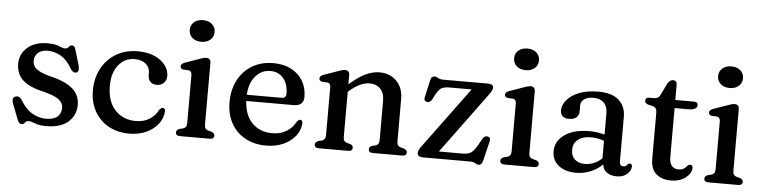

<svg xmlns="http://www.w3.org/2000/svg" viewBox="-44 -912 4526 1141"><g transform="rotate(5 2218.5 -341.0)"><path d="M223 -437Q187 -437 166.2 -418.2Q145.5 -399.5 145.5 -370.5Q145.5 -339.5 170 -320.8Q194.5 -302 247.5 -288Q341.5 -266.5 385.5 -228.8Q429.5 -191 429.5 -132.5Q429.5 -69.5 384.5 -29.8Q339.5 10 253 10Q211.5 10 187 -0.2Q162.5 -10.5 147.5 -10.5Q133 -10.5 126.2 0.2Q119.5 11 106.5 11Q90.5 11 82 -12.5L46 -105.5Q32.5 -141 56.5 -149Q78 -156.5 94.5 -133Q125 -80.5 164.8 -57Q204.5 -33.5 248.5 -33.5Q294.5 -33.5 316.5 -53.5Q338.5 -73.5 338.5 -105Q338.5 -136.5 311 -156.5Q283.5 -176.5 224 -191.5Q139 -209.5 97.2 -246Q55.5 -282.5 55.5 -345.5Q55.5 -404 100.2 -442.5Q145 -481 219 -481Q265 -481 288 -470.2Q311 -459.5 324 -459.5Q338.5 -459.5 346 -470.2Q353.5 -481 365 -481Q381 -481 386 -460L413.5 -368.5Q418 -352.5 416.8 -339.5Q415.5 -326.5 403 -322.5Q384.5 -317 366.5 -346Q341 -392.5 303.5 -414.8Q266 -437 223 -437Z M944.5 -348.5Q944.5 -324 928.8 -307.8Q913 -291.5 887 -291.5Q861.5 -291.5 847.8 -306Q834 -320.5 834 -344V-358.5Q834 -391.5 809.5 -412Q785 -432.5 742.5 -432.5Q684.5 -432.5 647 -386Q609.5 -339.5 609.5 -262Q609.5 -167.5 657.8 -117Q706 -66.5 780 -66.5Q829.5 -66.5 863.5 -88.5Q897.5 -110.5 913 -143.5Q926 -158.5 934.5 -158.5Q949.5 -158 949 -137.5Q946.5 -97.5 920.5 -63.5Q894.5 -29.5 850.2 -9Q806 11.5 749 11.5Q678.5 11.5 625 -18.2Q571.5 -48 541.5 -101.5Q511.5 -155 511.5 -226.5Q511.5 -298.5 542 -356Q572.5 -413.5 628 -447Q683.5 -480.5 758 -480.5Q815.5 -480.5 857.5 -462Q899.5 -443.5 922 -413.5Q944.5 -383.5 944.5 -348.5Z M1127.5 -569.5Q1094.5 -569.5 1074 -587.5Q1053.5 -605.5 1053.5 -634.5Q1053.5 -662.5 1074 -680.5Q1094.5 -698.5 1127.5 -698.5Q1161 -698.5 1181.5 -680.5Q1202 -662.5 1202 -634.5Q1202 -605.5 1181.5 -587.5Q1161 -569.5 1127.5 -569.5ZM1193 -448.5V-81.5Q1193 -66 1198.5 -58.2Q1204 -50.5 1214.5 -47.5L1234.5 -42.5Q1254 -35.5 1254 -20.5Q1254 0 1228 0H1051Q1025 0 1025 -20.5Q1025 -35 1044.5 -42.5L1065.5 -47.5Q1076 -51 1081.5 -58.5Q1087 -66 1087 -81.5V-366.5Q1087 -391 1068.5 -394L1036 -395.5Q1018.5 -399.5 1018.5 -414Q1018.5 -429 1041 -437L1120 -465Q1135.5 -470.5 1146.2 -473.8Q1157 -477 1165.5 -477Q1193 -477 1193 -448.5Z M1767.5 -297Q1767.5 -242.5 1707 -242.5H1425Q1430 -155.5 1476.5 -110.2Q1523 -65 1595 -65Q1645.5 -65 1681.2 -87.8Q1717 -110.5 1733 -144Q1745 -159 1754 -159Q1769 -158.5 1768.5 -138.5Q1766.5 -98.5 1740 -64.2Q1713.5 -30 1668.5 -9.2Q1623.5 11.5 1565 11.5Q1493 11.5 1439.2 -18.5Q1385.5 -48.5 1356 -102.2Q1326.5 -156 1326.5 -227.5Q1326.5 -300 1355.8 -357.2Q1385 -414.5 1439.2 -447.5Q1493.5 -480.5 1568 -480.5Q1628 -480.5 1673 -457Q1718 -433.5 1742.8 -392Q1767.5 -350.5 1767.5 -297ZM1553.5 -432.5Q1500 -432.5 1464.5 -391.2Q1429 -350 1425 -279.5H1631Q1659.5 -279.5 1659.5 -305Q1659.5 -363.5 1630.5 -398Q1601.5 -432.5 1553.5 -432.5Z M2021 -448.5V-394Q2073.5 -440.5 2116.5 -460.8Q2159.5 -481 2199 -481Q2262 -481 2301.5 -441Q2341 -401 2341 -334V-82.5Q2341 -66.5 2346.8 -58.5Q2352.5 -50.5 2363.5 -47.5L2383 -42.5Q2402 -35 2402 -20.5Q2402 0 2376.5 0H2200.5Q2175.5 0 2175.5 -21Q2175.5 -34.5 2192.5 -41.5L2213.5 -46.5Q2224.5 -50 2229.8 -58Q2235 -66 2235 -82.5V-312.5Q2235 -361 2210.8 -385.8Q2186.5 -410.5 2146.5 -410.5Q2120.5 -410.5 2090.8 -397.2Q2061 -384 2027.5 -355L2021 -349.5V-81.5Q2021 -65.5 2026.2 -57.8Q2031.5 -50 2042 -46.5L2062.5 -41.5Q2079.5 -34.5 2079.5 -21Q2079.5 0 2054.5 0H1879Q1853 0 1853 -20.5Q1853 -35 1872.5 -42.5L1893.5 -47.5Q1904 -51 1909.5 -58.5Q1915 -66 1915 -81.5V-366.5Q1915 -391 1896.5 -394L1864 -395.5Q1846.5 -399.5 1846.5 -414Q1846.5 -429 1869 -437L1948 -465Q1963 -470.5 1973.8 -473.8Q1984.5 -477 1994 -477Q2021 -477 2021 -448.5Z M2855 -401 2591.5 -43H2729.5Q2764.5 -43 2781.2 -53.5Q2798 -64 2818.5 -98L2842.5 -140.5Q2854 -160 2871 -157.5Q2892.5 -154 2887.5 -131.5L2859 -13.5Q2852 15 2834.5 15Q2823.5 15 2812.5 7.5Q2801.5 0 2779.5 0H2502.5Q2483 0 2475 -6.5Q2467 -13 2467 -24Q2467 -32 2471.2 -41.5Q2475.5 -51 2487.5 -67L2753.5 -427.5H2621.5Q2590 -427.5 2574 -418.2Q2558 -409 2542 -380.5L2524.5 -347Q2513.5 -327.5 2496 -330.5Q2474.5 -334 2480 -357.5L2502 -456Q2505.5 -472.5 2511.5 -478.8Q2517.5 -485 2527 -485Q2538.5 -485 2549 -477.8Q2559.5 -470.5 2581.5 -470.5H2846.5Q2879.5 -470.5 2879.5 -448Q2879.5 -440 2874.2 -430Q2869 -420 2855 -401Z M3062.5 -569.5Q3029.5 -569.5 3009 -587.5Q2988.5 -605.5 2988.5 -634.5Q2988.5 -662.5 3009 -680.5Q3029.5 -698.5 3062.5 -698.5Q3096 -698.5 3116.5 -680.5Q3137 -662.5 3137 -634.5Q3137 -605.5 3116.5 -587.5Q3096 -569.5 3062.5 -569.5ZM3128 -448.5V-81.5Q3128 -66 3133.5 -58.2Q3139 -50.5 3149.5 -47.5L3169.5 -42.5Q3189 -35.5 3189 -20.5Q3189 0 3163 0H2986Q2960 0 2960 -20.5Q2960 -35 2979.5 -42.5L3000.5 -47.5Q3011 -51 3016.5 -58.5Q3022 -66 3022 -81.5V-366.5Q3022 -391 3003.5 -394L2971 -395.5Q2953.5 -399.5 2953.5 -414Q2953.5 -429 2976 -437L3055 -465Q3070.5 -470.5 3081.2 -473.8Q3092 -477 3100.5 -477Q3128 -477 3128 -448.5Z M3270.5 -104.5Q3270.5 -165 3324.8 -203.2Q3379 -241.5 3473 -241.5Q3498 -241.5 3521.2 -238Q3544.5 -234.5 3563.5 -229V-356Q3563.5 -397 3541.5 -419Q3519.5 -441 3479.5 -441Q3442.5 -441 3423.2 -426Q3404 -411 3404 -390V-354Q3404 -329.5 3388 -316.5Q3372 -303.5 3344 -303.5Q3319 -303.5 3306 -316.2Q3293 -329 3293 -350.5Q3293 -382 3317.8 -411.8Q3342.5 -441.5 3389.8 -460.8Q3437 -480 3504.5 -480Q3587 -480 3627.8 -443Q3668.5 -406 3668.5 -344.5V-78.5Q3668.5 -51 3691 -51Q3701 -51 3706 -55Q3711 -59 3714.5 -63Q3717.5 -66 3720.5 -68.5Q3723.5 -71 3727.5 -71Q3742 -71 3742 -53.5Q3742 -31 3719.2 -9.5Q3696.5 12 3657 12Q3620.5 12 3597.5 -4.5Q3574.5 -21 3571.5 -52Q3540.5 -21 3499.2 -4.5Q3458 12 3413.5 12Q3350 12 3310.2 -19.2Q3270.5 -50.5 3270.5 -104.5ZM3379.5 -122.5Q3379.5 -84.5 3402.2 -64.8Q3425 -45 3460 -45Q3518.5 -45 3563.5 -87.5V-192Q3546 -198 3526.5 -202Q3507 -206 3485.5 -206Q3436.5 -206 3408 -183.8Q3379.5 -161.5 3379.5 -122.5Z M3832.5 -423 3807.5 -428.5Q3786.5 -435 3786.5 -450.5Q3786.5 -470.5 3810.5 -470.5H3838Q3851 -470.5 3860 -475.8Q3869 -481 3875.5 -495L3907.5 -561.5Q3922 -586.5 3941 -586.5Q3964.5 -586.5 3964.5 -561V-470.5H4075Q4099.5 -470.5 4099.5 -451.5Q4099.5 -439 4087.5 -430.8Q4075.5 -422.5 4049 -422.5H3964.5V-128Q3964.5 -95.5 3978.8 -78.2Q3993 -61 4018.5 -61Q4040 -61 4051.5 -69.5Q4063 -78 4070.2 -86.5Q4077.5 -95 4087 -95Q4103 -94.5 4101.5 -74Q4100 -43 4065.5 -17.2Q4031 8.5 3981 8.5Q3924.5 8.5 3891.5 -20.8Q3858.5 -50 3858.5 -109.5V-388.5Q3858.5 -416.5 3832.5 -423Z M4279.5 -569.5Q4246.5 -569.5 4226 -587.5Q4205.5 -605.5 4205.5 -634.5Q4205.5 -662.5 4226 -680.5Q4246.5 -698.5 4279.5 -698.5Q4313 -698.5 4333.5 -680.5Q4354 -662.5 4354 -634.5Q4354 -605.5 4333.5 -587.5Q4313 -569.5 4279.5 -569.5ZM4345 -448.5V-81.5Q4345 -66 4350.5 -58.2Q4356 -50.5 4366.5 -47.5L4386.5 -42.5Q4406 -35.5 4406 -20.5Q4406 0 4380 0H4203Q4177 0 4177 -20.5Q4177 -35 4196.5 -42.5L4217.5 -47.5Q4228 -51 4233.5 -58.5Q4239 -66 4239 -81.5V-366.5Q4239 -391 4220.5 -394L4188 -395.5Q4170.5 -399.5 4170.5 -414Q4170.5 -429 4193 -437L4272 -465Q4287.5 -470.5 4298.2 -473.8Q4309 -477 4317.5 -477Q4345 -477 4345 -448.5Z"/></g></svg>

Font: Fraunces 9pt Soft
Style: Regular
Weight: 400
Version: Version 1.000;[0bf87f6ff]